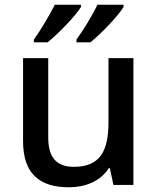

<svg xmlns="http://www.w3.org/2000/svg" viewBox="-20 -786 670 816"><path d="M505 -756V-766H394C373 -721 333 -656 305 -618V-606H364C410 -642 484 -721 505 -756ZM324 -756V-766H213C190 -721 152 -656 124 -618V-606H182C228 -642 303 -721 324 -756ZM547 -539H441V-266C441 -144 405 -77 294 -77C219 -77 185 -118 185 -202V-539H78V-186C78 -49 147 10 273 10C341 10 407 -15 442 -71H447L462 0H547Z"/></svg>

Font: Noto Sans Devanagari UI Medium
Style: Regular
Weight: 500
Designer: Jelle Bosma - Monotype Design Team
Foundry: Monotype Imaging Inc.
Version: Version 2.004